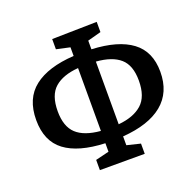

<svg xmlns="http://www.w3.org/2000/svg" viewBox="-132 -882 1066 1042"><g transform="rotate(-20 401.5 -361.0)"><path d="M531 -683 453 -662V-612Q605 -605 684 -546Q763 -487 763 -370Q763 -251 683.5 -185.5Q604 -120 453 -109V-58L531 -39V20H272V-39L350 -58V-107Q197 -113 118.5 -172Q40 -231 40 -353Q40 -477 120 -539.5Q200 -602 350 -611V-661L272 -678V-737L531 -742ZM637 -365Q637 -453 591 -493.5Q545 -534 453 -541V-179Q541 -187 589 -229.5Q637 -272 637 -365ZM166 -358Q166 -270 211 -228Q256 -186 350 -178V-541Q261 -534 213.5 -492.5Q166 -451 166 -358Z"/></g></svg>

Font: Bitter SemiBold
Style: Regular
Weight: 600
Designer: Sol Matas, and Bitter project Authors
Foundry: Sol Matas
Version: Version 2.001